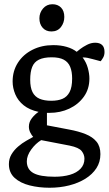

<svg xmlns="http://www.w3.org/2000/svg" viewBox="-20 -716 511 902"><path d="M212.8 166Q162.9 166 119.1 155Q75.3 144 48.5 119.5Q21.8 95 21.8 55Q21.8 29.5 34.1 8.9Q46.5 -11.6 65.1 -27.5Q83.7 -43.5 103.2 -54.5Q122.6 -65.5 135.9 -72.9Q128.9 -80.3 122.3 -93.3Q115.7 -106.3 115.7 -121.3Q115.7 -142.8 130 -161.1Q144.3 -179.4 161.3 -190.4Q118.5 -199.6 91.5 -221.2Q64.5 -242.9 51.9 -272.7Q39.3 -302.5 39.3 -333.2Q39.3 -382.9 64.2 -421.6Q89.1 -460.3 132.4 -482.1Q175.7 -504 230.1 -504Q265.3 -504 293.5 -495.7Q321.6 -487.5 340.3 -472.6Q342.9 -474.9 356.2 -485.3Q369.5 -495.6 388.6 -505.4Q407.7 -515.3 427.2 -515.3Q448.5 -515.3 459.7 -504.6Q471 -494 471 -471.8Q471 -456.1 464.2 -444.7Q457.4 -433.3 453 -428.3L414.7 -438.5Q399.8 -442.4 390.7 -444.3Q381.7 -446.2 368 -446.2Q385 -423.9 392.5 -396.9Q400 -369.9 400 -347.2Q400 -298 374.1 -261.9Q348.2 -225.7 305.8 -205.7Q263.4 -185.8 212.8 -185.8H200.5V-127.3L305.4 -107.3Q349.5 -99.1 382.3 -85.9Q415.2 -72.6 433.4 -50.5Q451.7 -28.3 451.7 8Q451.7 45 433 74Q414.2 103 381.3 123.5Q348.4 144 305.2 155Q262 166 212.8 166ZM236.6 114.3Q276.9 114.3 308.6 105.1Q340.2 95.9 358.4 76.7Q376.7 57.5 376.7 29.6Q376.7 10.4 363.8 -6.2Q351 -22.8 307.4 -31.9L173.5 -57.7Q147 -41.7 126.5 -13.3Q106 15.1 106 42Q106 79.9 137.1 97.1Q168.1 114.3 236.6 114.3ZM221 -242.6Q251.9 -242.6 273.4 -251.7Q295 -260.8 306.9 -283.5Q318.9 -306.2 318.9 -347.2Q318.9 -379.7 309.7 -402Q300.5 -424.4 279.6 -435.6Q258.7 -446.8 222.8 -446.8Q185.4 -446.8 163 -435.8Q140.6 -424.9 131.3 -401.6Q121.9 -378.3 121.9 -341.2Q121.9 -305 132.7 -283.4Q143.5 -261.8 165.6 -252.2Q187.8 -242.6 221 -242.6ZM221.5 -568.2Q195.7 -568.2 180.4 -585.5Q165.1 -602.8 165.1 -629.9Q165.1 -656 182.2 -676.1Q199.2 -696.1 226.3 -696.1Q251.4 -696.1 266.8 -680.4Q282.1 -664.7 282.1 -636.2Q282.1 -609.3 266.2 -588.8Q250.2 -568.2 221.5 -568.2Z"/></svg>

Font: Faustina Light
Style: Regular
Weight: 300
Designer: Alfonso Garcia
Foundry: http://www.omnibus-type.com
Version: Version 1.200